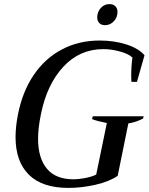

<svg xmlns="http://www.w3.org/2000/svg" viewBox="-20 -908 726 938"><path d="M455 -823Q455 -832 456 -836Q461 -859 477 -873.5Q493 -888 515 -888Q533 -888 543.5 -877.5Q554 -867 554 -850Q554 -823 536 -804Q518 -785 493 -785Q475 -785 465 -795.5Q455 -806 455 -823ZM56 -238Q56 -290 68 -350Q90 -461 145 -542Q200 -623 282.5 -666.5Q365 -710 466 -710Q539 -710 598.5 -690.5Q658 -671 686 -638L649 -508H622Q621 -517 621 -537Q621 -585 627 -627Q608 -645 566 -656.5Q524 -668 485 -668Q369 -668 289 -581.5Q209 -495 180 -350Q166 -283 166 -230Q166 -136 209 -84Q252 -32 340 -32Q363 -32 395 -38Q427 -44 450 -55L502 -307Q455 -316 430 -326L433 -340H682L679 -329Q645 -311 607 -305L555 -49Q514 -21 447 -5.5Q380 10 314 10Q186 10 121 -54.5Q56 -119 56 -238Z"/></svg>

Font: Trirong Medium
Style: Italic
Weight: 500
Italic angle: -12°
Designer: Katatrad Team
Foundry: CadsonDemak
Version: Version 1.001